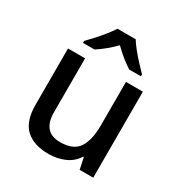

<svg xmlns="http://www.w3.org/2000/svg" viewBox="-179 -899 988 1042"><g transform="rotate(30 315.0 -378.0)"><path d="M547 -539V0H462L447 -71H442Q416 -29 370 -9.5Q324 10 273 10Q178 10 128 -37Q78 -84 78 -186V-539H185V-202Q185 -77 294 -77Q377 -77 409 -126Q441 -175 441 -266V-539ZM371 -766Q384 -744 406.5 -716.5Q429 -689 453.5 -662.5Q478 -636 496 -618V-606H423Q397 -622 368.5 -645Q340 -668 313 -695Q259 -640 205 -606H133V-618Q152 -637 175.5 -663Q199 -689 221 -716.5Q243 -744 257 -766Z"/></g></svg>

Font: Noto Sans Gurmukhi UI Medium
Style: Regular
Weight: 500
Designer: Jelle Bosma - Monotype Design Team
Foundry: Monotype Imaging Inc.
Version: Version 2.004; ttfautohint (v1.8.4.7-5d5b)